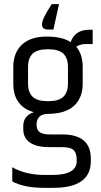

<svg xmlns="http://www.w3.org/2000/svg" viewBox="-20 -755 487 924"><path d="M426 -543H392Q366 -543 347 -530Q378 -493 378 -433V-353Q378 -285 337 -246.5Q296 -208 213 -207Q156 -207 156 -154Q156 -130 171 -119Q186 -108 221 -108H280Q417 -108 417 8V21Q417 149 236 149H195Q94 149 39 118V50Q105 87 195 87H231Q349 87 349 21V11Q349 -18 334.5 -32.5Q320 -47 276 -47H216Q156 -47 124 -69Q92 -91 92 -133V-149Q92 -175 106.5 -192Q121 -209 143 -215Q44 -243 44 -353V-433Q44 -501 85.5 -540Q127 -579 204 -579Q281 -579 320 -552Q340 -612 411 -612H426ZM307 -353V-433Q307 -476 284.5 -497Q262 -518 211 -518Q160 -518 137.5 -497Q115 -476 115 -433V-353Q115 -310 137.5 -289Q160 -268 211 -268Q262 -268 284.5 -289Q307 -310 307 -353ZM209 -613Q182 -613 182 -638.5Q182 -664 229 -735H264L237 -613Z"/></svg>

Font: Khand
Style: Regular
Weight: 400
Designer: Devanagari: Sanchit Sawaria, Jyotish Sonowal; Latin: Satya Rajpurohit
Foundry: Indian Type Foundry
Version: Version 1.100;PS 1.0;hotconv 1.0.78;makeotf.lib2.5.61930; tt